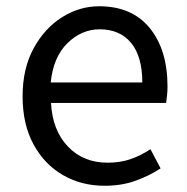

<svg xmlns="http://www.w3.org/2000/svg" viewBox="-20 -577 594 610"><path d="M312 13.2Q239.3 13.2 180.4 -20.5Q121.6 -54.2 86.7 -117.9Q51.8 -181.6 51.8 -271Q51.8 -359.4 86.9 -423.6Q122.1 -487.8 177.5 -522.5Q232.9 -557.1 294.9 -557.1Q399.4 -557.1 455.8 -487.8Q512.2 -418.5 512.2 -301.8Q512.2 -287.1 510.7 -273.9Q509.3 -260.7 507.8 -250H142.1Q146.5 -163.1 195.6 -111.6Q244.6 -60.1 321.8 -60.1Q361.8 -60.1 394.5 -71.3Q427.2 -82.5 458 -103L490.2 -42Q454.6 -18.6 410.6 -2.7Q366.7 13.2 312 13.2ZM141.1 -314.9H432.1Q432.1 -397.5 396.5 -440.7Q360.8 -483.9 296.9 -483.9Q239.3 -483.9 194.3 -439.9Q149.4 -396 141.1 -314.9Z"/></svg>

Font: Source Han Sans CN
Style: Regular
Weight: 400
Designer: Ryoko NISHIZUKA  (kana, bopomofo & ideographs); Paul D. Hunt (Latin, Greek & Cyrillic); Sandoll Communications , Soo-you
Foundry: Adobe
Version: Version 2.004;hotconv 1.0.118;makeotfexe 2.5.65603